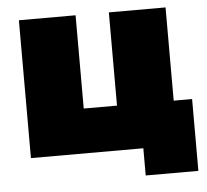

<svg xmlns="http://www.w3.org/2000/svg" viewBox="-49 -599 819 759"><g transform="rotate(-5 360.5 -219.5)"><path d="M708 -177V108H499V0H53V-547H278V-177H410V-547H635V-177Z"/></g></svg>

Font: Montserrat Alternates Black
Style: Regular
Weight: 900
Designer: Julieta Ulanovsky
Foundry: Julieta Ulanovsky
Version: Version 7.200